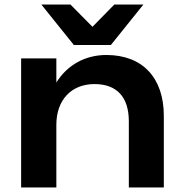

<svg xmlns="http://www.w3.org/2000/svg" viewBox="-20 -825 798 845"><path d="M448 -583C356 -583 277 -540 228 -462V-568H73V0H228V-276C228 -384 293 -455 396 -455C494 -455 547 -398 547 -291V0H701V-315C701 -481 609 -583 448 -583ZM611 -805H483L387 -707L290 -805H162L305 -627H468Z"/></svg>

Font: Bounded Med
Style: Regular
Weight: 500
Designer: Vlad Churkin
Version: Version 3.0